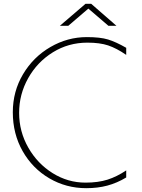

<svg xmlns="http://www.w3.org/2000/svg" viewBox="-20 -964 743 1004"><path d="M47 -377Q47 -486 100.5 -576Q154 -666 243.5 -718Q333 -770 434 -770Q504 -770 545 -757.5Q586 -745 640 -714V-677Q589 -712 545.5 -726.5Q502 -741 437 -741Q338 -741 256.5 -690.5Q175 -640 127.5 -555.5Q80 -471 80 -374Q80 -276 128 -192Q176 -108 255.5 -58.5Q335 -9 427 -9Q493 -9 542 -24.5Q591 -40 640 -73V-36Q592 -7 541.5 6.5Q491 20 431 20Q326 20 238 -31.5Q150 -83 98.5 -173.5Q47 -264 47 -377ZM547 -829 442 -919 337 -829H293L427 -944H457L589 -829Z"/></svg>

Font: Poiret One
Style: Regular
Weight: 400
Designer: Denis Masharov (denis.masharov@gmail.com), Cyreal (Charset Expansion)
Foundry: Denis Masharov
Version: Version 1.101